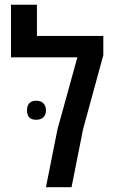

<svg xmlns="http://www.w3.org/2000/svg" viewBox="-20 -782 480 802"><path d="M171.9 0 220.2 -242.2 303.2 -542.5H25.9V-762.2H134.3V-631.8H411.6V-551.8L327.1 -242.7L278.8 0ZM130.9 -281.7Q92.8 -281.7 92.8 -321.3Q92.8 -340.8 102.8 -351.1Q112.8 -361.3 131.3 -361.3Q150.4 -361.3 161.1 -350.6Q171.9 -339.8 171.9 -321.3Q171.9 -302.2 161.1 -292Q150.4 -281.7 130.9 -281.7Z"/></svg>

Font: Open Sans SemiCondensed SemiBold
Style: Regular
Weight: 600
Width: 4
Designer: Monotype Design Team
Foundry: Monotype Imaging Inc.
Version: Version 3.000